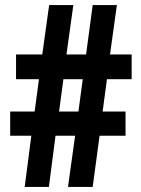

<svg xmlns="http://www.w3.org/2000/svg" viewBox="-20 -734 552 754"><path d="M400 -423 383 -296H473V-201H371L344 0H247L275 -201H198L172 0H77L103 -201H20V-296H116L133 -423H43V-520H146L173 -714H268L241 -520H318L344 -714H439L412 -520H497V-423ZM212 -296H288L305 -423H229Z"/></svg>

Font: Noto Sans Arabic ExtCond
Style: Bold
Weight: 700
Width: 2
Designer: Monotype Design Team, Nadine Chahine, Nizar Qandah and Khaled Hosny
Foundry: Monotype Imaging Inc.
Version: Version 2.012; ttfautohint (v1.8.4.7-5d5b)